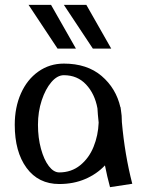

<svg xmlns="http://www.w3.org/2000/svg" viewBox="-20 -767 609 794"><path d="M440 -566 337 -747H244L364 -566ZM294 -566 191 -747H98L218 -566ZM435 7 527 -7Q496 -127 484 -262Q484 -290 480 -313Q479 -316 479 -323H478Q460 -402 400 -453Q340 -504 244 -504Q185 -504 138.5 -471Q92 -438 66.5 -380.5Q41 -323 41 -251Q41 -139 90 -72.5Q139 -6 225 -6Q284 -6 332 -26.5Q380 -47 414 -83Q423 -37 435 7ZM388 -260Q386 -207 367 -160Q348 -113 311.5 -83.5Q275 -54 225 -54Q202 -54 182 -80Q162 -106 149.5 -151.5Q137 -197 137 -251Q137 -305 152.5 -352Q168 -399 192.5 -427.5Q217 -456 244 -456Q300 -456 336 -417.5Q372 -379 383 -319Q384 -297 388 -260Z"/></svg>

Font: LXGW Marker Gothic
Style: Regular
Weight: 400
Version: Version 1.001